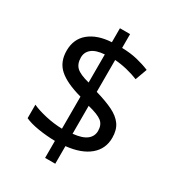

<svg xmlns="http://www.w3.org/2000/svg" viewBox="-193 -875 959 1048"><g transform="rotate(30 286.0 -350.5)"><path d="M253 -49Q198 -50 146 -58.5Q94 -67 62 -82V-167Q96 -151 149 -139Q202 -127 253 -126V-328Q154 -355 108 -396Q62 -437 62 -508Q62 -582 113.5 -624Q165 -666 253 -671V-759H317V-672Q370 -671 413.5 -660.5Q457 -650 493 -635L466 -561Q434 -574 395.5 -583.5Q357 -593 317 -596V-395Q383 -376 427 -354.5Q471 -333 493.5 -301.5Q516 -270 516 -220Q516 -150 464 -106.5Q412 -63 317 -53V58H253ZM253 -594Q199 -590 173.5 -569Q148 -548 148 -515Q148 -475 170.5 -453.5Q193 -432 253 -417ZM317 -131Q376 -137 403 -158.5Q430 -180 430 -214Q430 -252 406 -271.5Q382 -291 317 -307Z"/></g></svg>

Font: Noto Sans Carian
Style: Regular
Weight: 400
Designer: Monotype Design Team
Foundry: Monotype Imaging Inc.
Version: Version 2.002; ttfautohint (v1.8.4.7-5d5b)